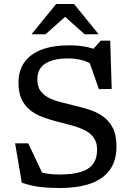

<svg xmlns="http://www.w3.org/2000/svg" viewBox="-20 -936 668 966"><path d="M512 -665 439.5 -678.5 487 -731.5H534.5L542 -488.5L477.5 -487.5L425.5 -636L454 -604.5Q423 -625.5 391 -633.8Q359 -642 321.5 -642Q250 -642 209 -617Q168 -592 168 -535.5Q168 -502 182.2 -480.8Q196.5 -459.5 221.5 -446Q246.5 -432.5 279.2 -423.8Q312 -415 349 -406Q386 -397.5 424 -386Q462 -374.5 494.2 -353Q526.5 -331.5 546.2 -294.8Q566 -258 566 -199.5Q566 -126 531.5 -79.8Q497 -33.5 433.5 -11.8Q370 10 282.5 10Q225.5 10 180.5 4.5Q135.5 -1 89.5 -17L56 -215H122L213.5 -21.5L113.5 -97Q157 -76 193.8 -67Q230.5 -58 280.5 -58Q343 -58 385 -70.5Q427 -83 447.8 -110.5Q468.5 -138 468.5 -182.5Q468.5 -220 451.5 -243.5Q434.5 -267 405.5 -281.2Q376.5 -295.5 341 -305Q305.5 -314.5 268.5 -324Q231.5 -333.5 196.5 -346.2Q161.5 -359 133.8 -380.2Q106 -401.5 89.5 -435Q73 -468.5 73 -519Q73 -581 103 -623Q133 -665 190.2 -686.5Q247.5 -708 328.5 -708Q380 -708 423.5 -698Q467 -688 512 -665ZM295.5 -862H319.5L209 -763.5H138.5L262.5 -916H352.5L476.5 -763.5H406Z"/></svg>

Font: Newsreader 9pt
Style: Regular
Weight: 400
Designer: Hugues Gentile
Foundry: Production Type
Version: Version 1.003